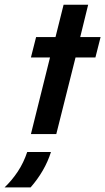

<svg xmlns="http://www.w3.org/2000/svg" viewBox="-85 -576 452 825"><path d="M47.9 0 129.9 -329.2H47.9L70.1 -416.7H153.5L188.2 -555.6H293.8L259.7 -416.7H347.2L325 -329.2H239.6L156.9 0ZM-65.3 229.2Q-33.3 198.6 -8.3 160.8Q16.7 122.9 31.9 77.1H134Q120.8 118.8 98.6 156.9Q76.4 195.1 46.5 229.2Z"/></svg>

Font: Afacad SemiBold
Style: Italic
Weight: 600
Italic angle: -14°
Designer: Kristian Moeller
Foundry: Dicotype
Version: Version 1.000